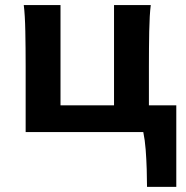

<svg xmlns="http://www.w3.org/2000/svg" viewBox="-20 -518 731 753"><path d="M542 0H80.6V-258.8Q80.6 -330.1 79.3 -394.8Q78.1 -459.5 73.2 -498H217.3V-105H427.2V-498H571.3Q566.4 -459.5 565.2 -394.8Q564 -330.1 564 -258.8V-105H671.4V214.8H556.6Q556.6 183.6 555.4 145.3Q554.2 106.9 551.3 68.6Q548.3 30.3 542 0Z"/></svg>

Font: Andika
Style: Bold
Weight: 700
Designer: Victor Gaultney, Annie Olsen, Julie Remington, Don Collingsworth, Eric Hays, Becca Hirsbrunner
Foundry: SIL International
Version: Version 6.101